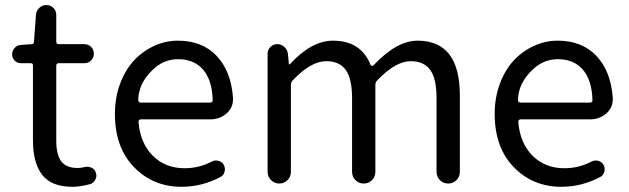

<svg xmlns="http://www.w3.org/2000/svg" viewBox="-20 -715 2450 748"><path d="M262.7 12.7Q179.7 12.7 144 -34.2Q108.4 -81.1 108.4 -168V-460.9Q108.4 -468.8 99.6 -468.8H61.5Q46.9 -468.8 37.1 -479Q27.3 -489.3 27.3 -503.9Q27.3 -517.6 37.1 -528.3Q46.9 -539.1 61.5 -540L103.5 -543Q112.3 -543 112.3 -551.8L120.1 -657.2Q121.1 -672.9 132.8 -684.1Q144.5 -695.3 161.1 -695.3Q176.8 -695.3 188 -684.1Q199.2 -672.9 199.2 -657.2V-552.7Q199.2 -543 209 -543H308.6Q324.2 -543 335 -532.2Q345.7 -521.5 345.7 -505.9Q345.7 -490.2 335 -479.5Q324.2 -468.8 308.6 -468.8H209Q199.2 -468.8 199.2 -459V-166Q199.2 -113.3 218.3 -86.9Q237.3 -60.5 283.2 -60.5Q294.9 -60.5 311.5 -64.5Q325.2 -67.4 337.9 -61Q350.6 -54.7 353.5 -41Q355.5 -36.1 355.5 -31.2Q355.5 -22.5 350.6 -13.7Q343.8 -1 329.1 2.9Q291 12.7 262.7 12.7Z M687.5 12.7Q576.2 12.7 502 -64Q427.7 -140.6 427.7 -271.5Q427.7 -335 448.2 -389.6Q468.8 -444.3 502.9 -480.5Q537.1 -516.6 581.5 -536.6Q626 -556.6 672.9 -556.6Q767.6 -556.6 823.7 -497.6Q879.9 -438.5 887.7 -335Q887.7 -331.1 887.7 -328.1Q887.7 -296.9 864.3 -274.4Q836.9 -250 799.8 -250H528.3Q524.4 -250 522 -247.1Q519.5 -244.1 519.5 -240.2Q526.4 -157.2 575.2 -108.4Q624 -59.6 699.2 -59.6Q755.9 -59.6 805.7 -85.9Q817.4 -91.8 831.1 -88.4Q844.7 -85 851.6 -73.2Q858.4 -60.5 855 -46.4Q851.6 -32.2 838.9 -25.4Q766.6 12.7 687.5 12.7ZM518.6 -323.2Q518.6 -320.3 521.5 -318.4Q523.4 -315.4 527.3 -315.4H798.8Q803.7 -315.4 806.2 -317.9Q808.6 -320.3 808.6 -324.2Q808.6 -324.2 808.6 -325.2Q806.6 -402.3 771.5 -443.4Q736.3 -484.4 673.8 -484.4Q616.2 -484.4 573.2 -441.4Q518.6 -388.7 518.6 -323.2Z M1022.5 -45.9V-505.9Q1022.5 -521.5 1033.7 -532.2Q1044.9 -543 1060.5 -543Q1076.2 -543 1087.9 -532.2Q1099.6 -521.5 1101.6 -505.9L1105.5 -465.8Q1105.5 -463.9 1106.9 -463.9Q1108.4 -463.9 1109.4 -464.8Q1193.4 -556.6 1277.3 -556.6Q1386.7 -556.6 1423.8 -461.9Q1425.8 -459 1428.7 -458.5Q1431.6 -458 1434.6 -460Q1525.4 -556.6 1606.4 -556.6Q1771.5 -556.6 1771.5 -343.8V-45.9Q1771.5 -26.4 1758.3 -13.2Q1745.1 0 1726.1 0Q1707 0 1693.8 -13.2Q1680.7 -26.4 1680.7 -45.9V-332Q1680.7 -408.2 1656.2 -442.4Q1631.8 -476.6 1580.1 -476.6Q1520.5 -476.6 1449.2 -401.4Q1442.4 -394.5 1442.4 -383.8V-45.9Q1442.4 -26.4 1429.2 -13.2Q1416 0 1397 0Q1377.9 0 1364.7 -13.2Q1351.6 -26.4 1351.6 -45.9V-332Q1351.6 -408.2 1327.1 -442.4Q1302.7 -476.6 1251 -476.6Q1190.4 -476.6 1120.1 -401.4Q1113.3 -394.5 1113.3 -383.8V-45.9Q1113.3 -26.4 1100.1 -13.2Q1086.9 0 1068.4 0Q1049.8 0 1036.1 -13.2Q1022.5 -26.4 1022.5 -45.9Z M2167 12.7Q2055.7 12.7 1981.4 -64Q1907.2 -140.6 1907.2 -271.5Q1907.2 -335 1927.7 -389.6Q1948.2 -444.3 1982.4 -480.5Q2016.6 -516.6 2061 -536.6Q2105.5 -556.6 2152.3 -556.6Q2247.1 -556.6 2303.2 -497.6Q2359.4 -438.5 2367.2 -335Q2367.2 -331.1 2367.2 -328.1Q2367.2 -296.9 2343.8 -274.4Q2316.4 -250 2279.3 -250H2007.8Q2003.9 -250 2001.5 -247.1Q1999 -244.1 1999 -240.2Q2005.9 -157.2 2054.7 -108.4Q2103.5 -59.6 2178.7 -59.6Q2235.4 -59.6 2285.2 -85.9Q2296.9 -91.8 2310.5 -88.4Q2324.2 -85 2331.1 -73.2Q2337.9 -60.5 2334.5 -46.4Q2331.1 -32.2 2318.4 -25.4Q2246.1 12.7 2167 12.7ZM1998 -323.2Q1998 -320.3 2001 -318.4Q2002.9 -315.4 2006.8 -315.4H2278.3Q2283.2 -315.4 2285.6 -317.9Q2288.1 -320.3 2288.1 -324.2Q2288.1 -324.2 2288.1 -325.2Q2286.1 -402.3 2251 -443.4Q2215.8 -484.4 2153.3 -484.4Q2095.7 -484.4 2052.7 -441.4Q1998 -388.7 1998 -323.2Z"/></svg>

Font: irohamaru Regular
Style: Regular
Weight: 400
Designer: [Source Han Sans]
Ryoko NISHIZUKA  (kana & ideographs); Paul D. Hunt (Latin, Greek & Cyrillic); Wenlong ZHANG  (bopomofo
Version: Version 1.00